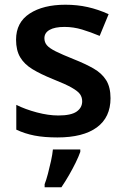

<svg xmlns="http://www.w3.org/2000/svg" viewBox="-20 -572 529 813"><path d="M448 -156Q448 -75 390 -32.5Q332 10 223 10Q167 10 126 2Q85 -6 49 -23V-128Q87 -109 136 -96Q185 -83 227 -83Q281 -83 304.5 -99.5Q328 -116 328 -143Q328 -160 319 -173Q310 -186 283.5 -201Q257 -216 204 -237Q152 -258 117.5 -279Q83 -300 65.5 -329.5Q48 -359 48 -404Q48 -477 105.5 -514.5Q163 -552 257 -552Q307 -552 351.5 -542Q396 -532 440 -512L402 -420Q364 -436 327.5 -447Q291 -458 253 -458Q212 -458 190 -445.5Q168 -433 168 -410Q168 -393 178.5 -380.5Q189 -368 216 -354.5Q243 -341 293 -321Q341 -302 376 -282Q411 -262 429.5 -232.5Q448 -203 448 -156ZM320 71Q313 91 300.5 116.5Q288 142 272.5 169Q257 196 240 221H169V208Q176 190 183 163.5Q190 137 196 109.5Q202 82 204 61H320Z"/></svg>

Font: Noto Sans New Tai Lue SemiBold
Style: Regular
Weight: 600
Version: Version 2.003